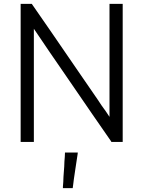

<svg xmlns="http://www.w3.org/2000/svg" viewBox="-20 -727 742 994"><path d="M546.9 -122.1Q546.9 -184.6 546.9 -247.1Q546.9 -309.6 546.9 -372.1Q546.9 -418.9 546.9 -465.8Q546.9 -512.7 546.9 -559.6Q546.9 -596.7 546.9 -633.8Q546.9 -670.9 546.9 -707Q548.8 -707 550.8 -707Q552.7 -707 554.7 -707Q556.6 -707 558.6 -707Q560.5 -707 562.5 -707Q566.4 -707 570.3 -707Q574.2 -707 578.1 -707Q583 -707 586.9 -707Q590.8 -707 594.7 -707Q600.6 -707 605.5 -707Q610.4 -707 615.2 -707Q615.2 -706.1 615.2 -704.1Q615.2 -702.1 615.2 -700.2Q615.2 -620.1 615.2 -541Q615.2 -460.9 615.2 -381.8Q615.2 -327.1 615.2 -272.5Q615.2 -217.8 615.2 -163.1Q615.2 -121.1 615.2 -78.1Q615.2 -35.2 615.2 7.8Q613.3 7.8 611.3 7.8Q609.4 7.8 607.4 7.8Q602.5 7.8 596.7 7.8Q591.8 7.8 585.9 7.8Q582 7.8 579.1 7.8Q575.2 7.8 571.3 7.8Q567.4 7.8 564.5 7.8Q560.5 7.8 556.6 7.8Q555.7 6.8 555.7 5.9Q554.7 4.9 554.7 3.9Q507.8 -64.5 460 -132.8Q413.1 -201.2 366.2 -269.5Q334 -316.4 301.8 -363.3Q269.5 -410.2 237.3 -457Q216.8 -487.3 196.3 -517.6Q175.8 -547.9 155.3 -578.1Q155.3 -515.6 155.3 -453.1Q155.3 -390.6 155.3 -328.1Q155.3 -281.2 155.3 -234.4Q155.3 -187.5 155.3 -140.6Q155.3 -103.5 155.3 -66.4Q155.3 -29.3 155.3 7.8Q153.3 7.8 151.4 7.8Q149.4 7.8 147.5 7.8Q141.6 7.8 135.7 7.8Q129.9 7.8 123 7.8Q119.1 7.8 115.2 7.8Q111.3 7.8 106.4 7.8Q101.6 7.8 96.7 7.8Q91.8 7.8 86.9 7.8Q86.9 5.9 86.9 3.9Q86.9 2 86.9 0Q86.9 -80.1 86.9 -159.2Q86.9 -238.3 86.9 -318.4Q86.9 -373 86.9 -427.7Q86.9 -482.4 86.9 -537.1Q86.9 -579.1 86.9 -622.1Q86.9 -665 86.9 -707Q88.9 -707 90.8 -707Q92.8 -707 94.7 -707Q99.6 -707 104.5 -707Q110.4 -707 115.2 -707Q119.1 -707 123 -707Q126 -707 129.9 -707Q133.8 -707 136.7 -707Q140.6 -707 144.5 -707Q144.5 -707 145.5 -706.1Q146.5 -705.1 146.5 -704.1Q193.4 -635.7 241.2 -567.4Q288.1 -499 335 -430.7Q367.2 -383.8 399.4 -336.9Q431.6 -290 463.9 -243.2Q474.6 -227.5 485.4 -211.9Q496.1 -196.3 506.8 -179.7Q516.6 -166 527.3 -151.4Q537.1 -136.7 546.9 -122.1ZM305.7 239.3Q306.6 233.4 306.6 227.5Q306.6 221.7 307.6 214.8Q308.6 202.1 308.6 188.5Q309.6 175.8 310.5 162.1Q311.5 149.4 312.5 135.7Q312.5 122.1 313.5 109.4Q314.5 97.7 315.4 85.9Q315.4 74.2 316.4 62.5Q318.4 62.5 320.3 62.5Q321.3 62.5 323.2 62.5Q329.1 62.5 335 62.5Q340.8 62.5 346.7 62.5Q350.6 62.5 354.5 62.5Q358.4 62.5 362.3 62.5Q368.2 62.5 373 62.5Q377.9 62.5 382.8 62.5Q382.8 62.5 382.8 62.5Q382.8 65.4 381.8 71.3Q378.9 90.8 376 109.4Q373 128.9 370.1 148.4Q368.2 162.1 366.2 174.8Q364.3 188.5 362.3 201.2Q361.3 212.9 359.4 224.6Q357.4 236.3 356.4 247.1Q354.5 247.1 352.5 247.1Q351.6 247.1 349.6 247.1Q345.7 247.1 341.8 247.1Q336.9 247.1 333 247.1Q330.1 247.1 327.1 247.1Q325.2 247.1 322.3 247.1Q317.4 247.1 313.5 247.1Q309.6 247.1 305.7 247.1Q305.7 245.1 305.7 243.2Q305.7 241.2 305.7 239.3Z"/></svg>

Font: LeFont
Style: Light
Weight: 300
Designer: Leryon MEDIA
Version: Version 1.0